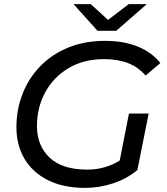

<svg xmlns="http://www.w3.org/2000/svg" viewBox="-20 -907 812 935"><path d="M394 8Q290 8 215 -29Q140 -66 100 -132.5Q60 -199 60 -287Q60 -374 90 -450.5Q120 -527 176.5 -585Q233 -643 312.5 -675.5Q392 -708 491 -708Q583 -708 651.5 -680Q720 -652 761 -600L689 -539Q654 -580 604 -599.5Q554 -619 487 -619Q387 -619 313.5 -575Q240 -531 200 -457Q160 -383 160 -293Q160 -198 221.5 -139.5Q283 -81 405 -81Q491 -81 563 -125L608 -354H704L649 -79Q599 -37 532 -14.5Q465 8 394 8ZM455 -757 338 -887H422L506 -810L607 -887H695L546 -757Z"/></svg>

Font: Montserrat Medium
Style: Italic
Weight: 500
Italic angle: -11.3°
Designer: Julieta Ulanovsky
Foundry: Julieta Ulanovsky
Version: Version 9.000; ttfautohint (v1.8.4.7-5d5b)